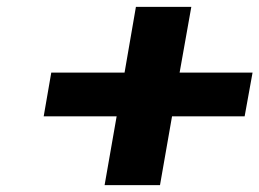

<svg xmlns="http://www.w3.org/2000/svg" viewBox="-20 -609 754 558"><path d="M502 -398 536 -589H375L342 -398H129L107 -271H319L284 -71H445L480 -271H691L714 -398Z"/></svg>

Font: Asimov
Style: XWidIt
Weight: 500
Designer: Google
Version: Version 2.000980; 2014